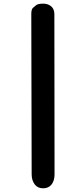

<svg xmlns="http://www.w3.org/2000/svg" viewBox="-20 -859 461 1057"><path d="M216.8 -838.9Q188.5 -838.4 179.4 -830.8Q170.4 -823.2 161.4 -815.7Q152.3 -808.1 152.3 -780.8L154.3 100.6Q154.3 133.8 170.9 155.8Q186.5 177.2 216.8 177.7Q247.6 177.7 264.2 156.2Q280.3 135.3 280.3 101.1L279.3 -780.8Q279.3 -809.1 262.2 -823.7Q243.7 -839.4 216.8 -838.9Z"/></svg>

Font: Comic Relief
Style: Bold
Weight: 700
Designer: Jeff Davis
Foundry: Loudifier
Version: Version 1.200; ttfautohint (v1.8.4.7-5d5b)